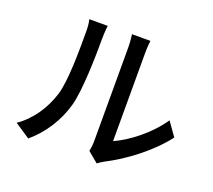

<svg xmlns="http://www.w3.org/2000/svg" viewBox="-131 -930 1261 1136"><g transform="rotate(20 500.0 -362.0)"><path d="M515 -22 581 33C589 27 601 18 619 8C734 -50 875 -155 960 -268L899 -354C827 -248 714 -163 627 -124C627 -167 627 -607 627 -677C627 -718 631 -751 632 -757H516C516 -751 522 -718 522 -677C522 -607 522 -134 522 -85C522 -62 519 -39 515 -22ZM54 -31 150 33C235 -39 298 -137 328 -247C355 -347 359 -560 359 -674C359 -709 363 -746 364 -754H248C254 -731 256 -707 256 -673C256 -558 256 -363 227 -274C198 -182 141 -91 54 -31Z"/></g></svg>

Font: Noto Sans CJK TC Medium
Style: Regular
Weight: 500
Designer: Ryoko NISHIZUKA 西塚涼子 (kana, bopomofo & ideographs); Paul D. Hunt (Latin, Greek & Cyrillic); Sandoll Communications 산돌커뮤니
Foundry: Adobe
Version: Version 2.004;hotconv 1.0.118;makeotfexe 2.5.65603